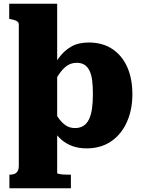

<svg xmlns="http://www.w3.org/2000/svg" viewBox="-20 -778 759 1021"><path d="M357 223H30V151H32Q47 151 57.5 146.5Q68 142 74 131.5Q80 121 80 103V-647Q80 -656 75.5 -661Q71 -666 61.5 -669.5Q52 -673 37 -676L29 -678V-758H284V142Q284 145 293.5 147Q303 149 318 150Q333 151 349 151H357ZM441 11Q400 11 367 -0.5Q334 -12 307.5 -34.5Q281 -57 261 -91Q241 -125 225 -168L251 -211Q273 -176 291 -150.5Q309 -125 330 -111Q351 -97 379 -97Q404 -97 422.5 -108Q441 -119 452.5 -142Q464 -165 469 -198.5Q474 -232 474 -277Q474 -320 470 -351Q466 -382 455.5 -403Q445 -424 428.5 -434Q412 -444 388 -444Q361 -444 339.5 -430.5Q318 -417 297.5 -388.5Q277 -360 251 -317L234 -366Q261 -426 290.5 -467Q320 -508 358.5 -530Q397 -552 451 -552Q526 -552 578 -517Q630 -482 657 -420.5Q684 -359 684 -277Q684 -194 654.5 -128.5Q625 -63 570.5 -26Q516 11 441 11Z"/></svg>

Font: Roboto Serif ExtraBold
Style: Regular
Weight: 800
Designer: Greg Gazdowicz
Foundry: Commercial Type
Version: Version 1.008